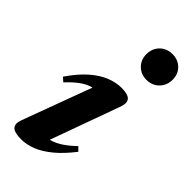

<svg xmlns="http://www.w3.org/2000/svg" viewBox="-231 -767 834 834"><g transform="rotate(45 186.0 -350.5)"><path d="M32 -47 161 -395.5 187.5 -369Q162.5 -370 139.8 -362.5Q117 -355 93.8 -337.5Q70.5 -320 44 -291.5L25.5 -308Q62 -361.5 98.5 -393.5Q135 -425.5 170.8 -439.8Q206.5 -454 240.5 -454Q279.5 -454 292.5 -439.5Q305.5 -425 295 -395L165.5 -37L139.5 -70Q163.5 -69 186.2 -75.8Q209 -82.5 233.5 -98.8Q258 -115 286 -142L303.5 -124.5Q265.5 -75.5 229 -45.2Q192.5 -15 157.8 -1Q123 13 89 13Q47.5 13 34 -1.5Q20.5 -16 32 -47ZM212.5 -633.5Q212.5 -657 223 -675.2Q233.5 -693.5 251.8 -703.8Q270 -714 293 -714Q327 -714 349.5 -692Q372 -670 372 -635Q372 -612 361.5 -593.8Q351 -575.5 333 -565Q315 -554.5 291.5 -554.5Q257.5 -554.5 235 -577Q212.5 -599.5 212.5 -633.5Z"/></g></svg>

Font: Newsreader 24pt
Style: Bold Italic
Weight: 700
Italic angle: -17°
Designer: Hugues Gentile
Foundry: Production Type
Version: Version 1.003